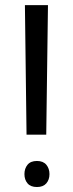

<svg xmlns="http://www.w3.org/2000/svg" viewBox="-20 -731 286 756"><path d="M162.1 -200.7H84.5L78.1 -710.9H168.9ZM125.5 -97.2Q149.9 -97.2 162.4 -82.3Q174.8 -67.4 174.8 -45.4Q174.8 -23.4 162.4 -9Q149.9 5.4 125.5 5.4Q100.6 5.4 88.4 -9Q76.2 -23.4 76.2 -45.4Q76.2 -67.4 88.4 -82.3Q100.6 -97.2 125.5 -97.2Z"/></svg>

Font: TypoPRO Roboto
Style: Regular
Weight: 400
Designer: Google
Version: Version 2.136; 2016